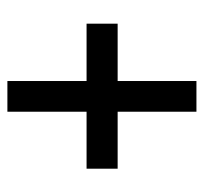

<svg xmlns="http://www.w3.org/2000/svg" viewBox="-36 -515 551 519"><g transform="rotate(-90 239.5 -255.5)"><path d="M197 0V-213H43V-297H197V-511H280V-297H435V-213H280V0Z"/></g></svg>

Font: Archivo Narrow
Style: Regular
Weight: 400
Designer: Hector Gatti
Foundry: Omnibus-Type
Version: Version 3.002